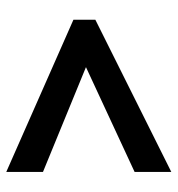

<svg xmlns="http://www.w3.org/2000/svg" viewBox="3 -668 566 612"><g transform="rotate(90 286.0 -362.0)"><path d="M528 -99V-216L194 -353L528 -508V-625L43 -383V-313Z"/></g></svg>

Font: Noto Sans Arabic UI
Style: Bold
Weight: 700
Designer: Monotype Design Team, Nadine Chahine and Nizar Qandah
Foundry: Monotype Imaging Inc.
Version: Version 2.010